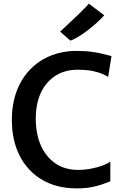

<svg xmlns="http://www.w3.org/2000/svg" viewBox="-20 -1032 681 1060"><path d="M45.5 -369Q45.5 -461.5 73.5 -532.8Q101.5 -604 150.8 -652.8Q200 -701.5 264 -726.2Q328 -751 399.5 -751Q454.5 -751 492 -745.2Q529.5 -739.5 554.2 -733Q579 -726.5 595.5 -722.5L577 -607.5Q568.5 -613 549 -622.2Q529.5 -631.5 495.2 -639.2Q461 -647 408 -647Q339 -647 287 -614.2Q235 -581.5 206.2 -521Q177.5 -460.5 177.5 -376.5Q177.5 -293.5 205.2 -230Q233 -166.5 285.5 -130.2Q338 -94 412 -94Q447.5 -94 483.5 -101Q519.5 -108 547.8 -118.8Q576 -129.5 589 -140V-31Q568 -22.5 542 -13.5Q516 -4.5 482.2 1.8Q448.5 8 403 8Q293.5 8 213.2 -39Q133 -86 89.2 -171Q45.5 -256 45.5 -369ZM368.5 -807.5 312 -857.5Q314 -859.5 330.2 -874.5Q346.5 -889.5 369 -910.8Q391.5 -932 414.2 -953.8Q437 -975.5 452.8 -992Q468.5 -1008.5 470 -1012L555.5 -947.5Q539 -929 515.5 -907.5Q492 -886 465.5 -865.8Q439 -845.5 413.8 -830Q388.5 -814.5 368.5 -807.5Z"/></svg>

Font: Merriweather Sans Medium
Style: Regular
Weight: 500
Designer: Eben Sorkin
Foundry: Eben Sorkin
Version: Version 2.001